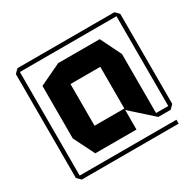

<svg xmlns="http://www.w3.org/2000/svg" viewBox="-148 -767 1044 1021"><g transform="rotate(-30 373.5 -257.0)"><path d="M278 -385V-514H532L595 -386V-385ZM76 85 53 62V-575H77V85ZM77 85V61H671V85ZM208 0 144 -128V-129H461V0ZM144 -129V-451L277 -514H278V-129ZM595 0 461 -120V-385H595ZM595 0V-24H694V-23L671 0ZM53 -575V-576L76 -599H670V-575ZM670 -24V-599H671L694 -576V-24Z"/></g></svg>

Font: Foldit SemiBold
Style: Regular
Weight: 600
Version: Version 1.003